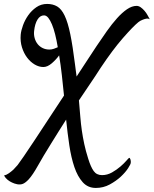

<svg xmlns="http://www.w3.org/2000/svg" viewBox="-70 -762 773 966"><path d="M683.6 -665Q675.8 -669.9 665.5 -668Q655.3 -666 646.5 -662.1Q635.7 -658.2 626 -650.4Q599.6 -628.9 548.3 -570.3Q497.1 -511.7 436.5 -420.9Q411.1 -380.9 383.3 -340.3Q355.5 -299.8 327.1 -256.8Q331.1 -211.9 334 -175.3Q336.9 -138.7 341.8 -105Q346.7 -71.3 354 -37.1Q361.3 -2.9 374 37.1Q386.7 78.1 401.4 98.6Q416 119.1 443.4 119.1Q469.7 119.1 493.7 105.5Q517.6 91.8 536.1 75.7Q554.7 59.6 566.4 45.9Q578.1 32.2 580.1 32.2Q584 32.2 586.4 40.5Q588.9 48.8 587.9 56.6Q587.9 63.5 574.7 84Q561.5 104.5 538.1 126.5Q514.6 148.4 482.4 166Q450.2 183.6 412.1 183.6Q372.1 183.6 346.2 154.8Q320.3 126 304.2 78.6Q288.1 31.2 278.8 -30.8Q269.5 -92.8 262.7 -160.2Q244.1 -130.9 225.6 -101.6Q207 -72.3 188.5 -42Q146.5 25.4 120.6 71.8Q94.7 118.2 74.2 140.6Q58.6 157.2 45.9 162.6Q33.2 168 16.6 165Q2 162.1 -9.8 156.2Q-20.5 151.4 -31.2 143.1Q-42 134.8 -49.8 121.1Q-37.1 118.2 -24.9 109.4Q-12.7 100.6 -2.9 91.8Q7.8 81.1 18.6 68.4Q26.4 58.6 49.8 24.4Q73.2 -9.8 105.5 -58.6Q137.7 -107.4 175.8 -165.5Q213.9 -223.6 252 -281.2Q247.1 -332 241.2 -383.8Q235.4 -435.5 227.5 -483.4Q212.9 -462.9 190.9 -443.8Q168.9 -424.8 148.4 -424.8Q126 -424.8 104.5 -437.5Q83 -450.2 66.4 -472.2Q49.8 -494.1 40.5 -523.9Q31.2 -553.7 34.2 -587.9Q36.1 -608.4 45.9 -635.3Q55.7 -662.1 72.3 -685.5Q88.9 -709 112.8 -725.6Q136.7 -742.2 167 -742.2Q196.3 -742.2 217.8 -729.5Q239.3 -716.8 255.4 -683.1Q271.5 -649.4 283.7 -589.8Q295.9 -530.3 307.6 -436.5Q309.6 -420.9 311.5 -406.2Q313.5 -391.6 315.4 -377Q348.6 -428.7 375.5 -468.8Q402.3 -508.8 416 -530.3Q441.4 -568.4 467.3 -605Q493.2 -641.6 518.6 -669.9Q543.9 -698.2 568.8 -715.3Q593.8 -732.4 617.2 -732.4Q627.9 -732.4 638.2 -725.1Q648.4 -717.8 657.2 -707.5Q666 -697.3 672.4 -685.5Q678.7 -673.8 683.6 -665ZM178.7 -512.7Q189.5 -512.7 201.2 -516.6Q212.9 -520.5 220.7 -524.4Q214.8 -559.6 207.5 -588.9Q200.2 -618.2 191.4 -639.2Q182.6 -660.2 172.9 -672.4Q163.1 -684.6 151.4 -684.6Q131.8 -684.6 118.7 -663.6Q105.5 -642.6 101.6 -605.5Q99.6 -586.9 104.5 -569.8Q109.4 -552.7 119.6 -540Q129.9 -527.3 145 -520Q160.2 -512.7 178.7 -512.7Z"/></svg>

Font: Satisfy
Style: Regular
Weight: 400
Designer: Font Diner, Inc
Foundry: Font Diner, Inc
Version: Version 1.000